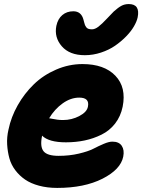

<svg xmlns="http://www.w3.org/2000/svg" viewBox="-20 -880 704 950"><path d="M399.9 -606.9Q324.2 -606.9 285.9 -650.9Q247.6 -694.8 258.8 -752Q266.1 -786.6 288.3 -805.4Q310.5 -824.2 342.8 -824.2Q382.3 -824.2 393.1 -782.2Q394 -778.8 396.5 -769.3Q398.9 -759.8 400.6 -755.6Q402.3 -751.5 406.5 -745.6Q410.6 -739.7 417.7 -737.3Q424.8 -734.9 435.1 -734.9Q449.7 -734.9 466.8 -747.8Q483.9 -760.7 510 -788.8Q536.1 -816.9 543 -823.2Q564.9 -842.8 580.8 -851.3Q596.7 -859.9 617.2 -859.9Q674.3 -859.9 661.1 -793.9Q656.7 -773.4 642.3 -748.8Q627.9 -724.1 603.5 -699.2Q579.1 -674.3 549.1 -653.6Q519 -632.8 479.7 -619.9Q440.4 -606.9 399.9 -606.9ZM263.2 49.8Q213.9 49.8 173.1 38.8Q132.3 27.8 104.2 8.5Q76.2 -10.7 55.7 -37.8Q35.2 -64.9 26.4 -96.9Q17.6 -128.9 15.4 -165Q13.2 -201.2 22 -238.8Q34.7 -300.8 67.6 -359.1Q100.6 -417.5 147.5 -462.9Q194.3 -508.3 257.6 -535.6Q320.8 -563 388.2 -563Q495.6 -563 550.8 -505.4Q606 -447.8 586.9 -352.1Q577.1 -304.2 549.6 -268.8Q522 -233.4 482.4 -213.9Q442.9 -194.3 399.2 -185.1Q355.5 -175.8 306.2 -175.8Q221.2 -175.8 188 -209V-207Q177.2 -154.3 195.6 -131.6Q213.9 -108.9 270 -108.9Q323.7 -108.9 370.1 -119.9Q416.5 -130.9 441.9 -144Q467.3 -157.2 493.2 -168.2Q519 -179.2 536.1 -179.2Q568.8 -179.2 582.5 -158.4Q596.2 -137.7 589.8 -105Q577.1 -41.5 487.1 4.2Q397 49.8 263.2 49.8ZM372.1 -397Q330.1 -397 290.3 -368.7Q250.5 -340.3 223.1 -294.9Q228 -294.4 239.5 -292Q251 -289.6 264.2 -287.8Q277.3 -286.1 292 -286.1Q335 -286.1 372.6 -305.9Q410.2 -325.7 415 -352.1Q424.3 -397 372.1 -397Z"/></svg>

Font: Shantell Sans Irregular
Style: Italic
Weight: 800
Italic angle: -11.31°
Designer: Stephen Nixon, Anya Danilova, Shantell Martin
Foundry: Arrow Type
Version: Version 1.006;[9816181b4]